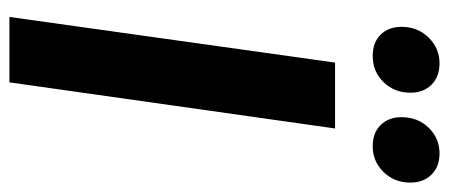

<svg xmlns="http://www.w3.org/2000/svg" viewBox="-293 -661 954 408"><g transform="rotate(90 184.0 -457.0)"><path d="M155 0H16L113 -692H253ZM37 -833Q37 -868 60 -891Q83 -914 114 -914Q143 -914 160 -897Q177 -880 177 -852Q177 -818 154.5 -795Q132 -772 99 -772Q70 -772 53.5 -789Q37 -806 37 -833ZM229 -833Q229 -868 251.5 -891Q274 -914 306 -914Q334 -914 351 -897Q368 -880 368 -852Q368 -818 345.5 -795Q323 -772 291 -772Q262 -772 245.5 -789Q229 -806 229 -833Z"/></g></svg>

Font: Fira Sans Compressed SemiBold
Style: Italic
Weight: 600
Width: 1
Italic angle: -8°
Designer: bBox Type GmbH & Carrois Corporate GbR & Edenspiekermann AG
Foundry: bBox Type GmbH & Carrois Corporate GbR & Edenspiekermann AG
Version: Version 4.301